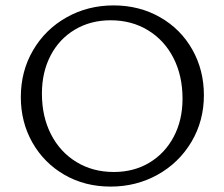

<svg xmlns="http://www.w3.org/2000/svg" viewBox="-20 -684 830 710"><path d="M57 -325Q57 -421 102.5 -498.5Q148 -576 226.5 -620Q305 -664 400 -664Q495 -664 571.5 -620.5Q648 -577 691 -501Q734 -425 734 -332Q734 -237 688 -159.5Q642 -82 563 -38Q484 6 389 6Q294 6 218.5 -37.5Q143 -81 100 -156.5Q57 -232 57 -325ZM655 -319Q655 -404 621.5 -469.5Q588 -535 527.5 -572Q467 -609 389 -609Q315 -609 257 -574.5Q199 -540 167 -478.5Q135 -417 135 -338Q135 -253 168.5 -187.5Q202 -122 262.5 -85Q323 -48 401 -48Q475 -48 532.5 -82.5Q590 -117 622.5 -178.5Q655 -240 655 -319Z"/></svg>

Font: Ysabeau Infant
Style: Regular
Weight: 400
Designer: Christian Thalmann (Catharsis Fonts)
Version: Version 0.003